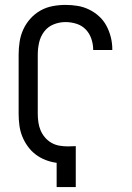

<svg xmlns="http://www.w3.org/2000/svg" viewBox="-20 -763 540 783"><path d="M211 0V-99Q188 -102 166 -110.5Q144 -119 125.5 -133Q107 -147 93 -166.5Q79 -186 70.5 -207.5Q62 -229 59 -252.5Q56 -276 56 -299V-540Q56 -566 60 -592.5Q64 -619 75 -643Q86 -667 104 -687Q122 -707 145 -720Q168 -733 194.5 -738Q221 -743 247 -743Q272 -743 296.5 -739Q321 -735 343.5 -724Q366 -713 384.5 -696Q403 -679 414.5 -657Q426 -635 432 -611Q438 -587 438 -562V-559H360V-561Q360 -583 352.5 -605Q345 -627 329.5 -643Q314 -659 292 -666Q270 -673 247 -673Q222 -673 198.5 -663.5Q175 -654 160 -634Q145 -614 139.5 -589.5Q134 -565 134 -540V-299Q134 -282 136.5 -264.5Q139 -247 145.5 -231.5Q152 -216 163.5 -202.5Q175 -189 190 -180.5Q205 -172 222 -169Q239 -166 257 -166Q265 -166 273 -166.5Q281 -167 289 -167V0Z"/></svg>

Font: Iosevka www.saffi
Style: Regular
Weight: 400
Monospace: yes
Designer: Belleve Invis
Foundry: Belleve Invis
Version: Version 22.0.2; ttfautohint (v1.8.3)